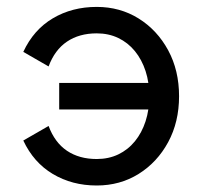

<svg xmlns="http://www.w3.org/2000/svg" viewBox="-20 -538 598 567"><path d="M472.7 -293V-214.8H154.8V-293ZM420.9 -253.9Q420.9 -294.4 409.9 -328.1Q398.9 -361.8 378.4 -387Q357.9 -412.1 329.3 -425.8Q300.8 -439.5 265.6 -439.5Q213.9 -439.5 177.7 -415Q141.6 -390.6 123.5 -341.8L48.8 -384.8Q79.1 -450.2 136 -483.9Q192.9 -517.6 265.6 -517.6Q334.5 -517.6 389.4 -483.4Q444.3 -449.2 476.6 -389.6Q508.8 -330.1 508.8 -253.9Q508.8 -177.7 476.6 -118.2Q444.3 -58.6 389.4 -24.4Q334.5 9.8 265.6 9.8Q192.9 9.8 136 -24.2Q79.1 -58.1 48.8 -123L123.5 -166Q141.6 -117.2 177.7 -92.8Q213.9 -68.4 265.6 -68.4Q300.8 -68.4 329.3 -82Q357.9 -95.7 378.4 -120.8Q398.9 -146 409.9 -179.9Q420.9 -213.9 420.9 -253.9Z"/></svg>

Font: Giphurs SC
Style: Regular
Weight: 400
Version: Version 0.920